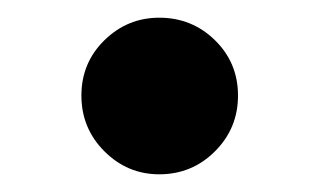

<svg xmlns="http://www.w3.org/2000/svg" viewBox="-20 -184 361 217"><path d="M160 -164Q124 -164 98 -138.5Q72 -113 72 -76Q72 -39 98 -13Q124 13 160 13Q197 13 223 -13Q249 -39 249 -76Q249 -113 223 -138.5Q197 -164 160 -164Z"/></svg>

Font: Nebula Sans Semibold
Style: Regular
Weight: 600
Designer: Paul D. Hunt for Adobe (as Source Sans)
Foundry: Nebula Entertainment & Broadcasting LLC
Version: Version 1.010